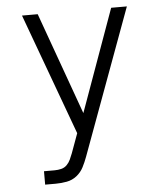

<svg xmlns="http://www.w3.org/2000/svg" viewBox="-53 -566 705 828"><g transform="rotate(-5 300.0 -152.5)"><path d="M109 215V157H155Q170 157 184 153.5Q198 150 208 140Q218 130 224 117Q230 104 235 91L266 6L73 -520H141L300 -78L459 -520H527L295 111Q287 133 276 154.5Q265 176 246 191Q227 206 203 210.5Q179 215 155 215Z"/></g></svg>

Font: Iosevka SS04 Light Extended
Style: Regular
Weight: 300
Width: 7
Monospace: yes
Designer: Belleve Invis
Foundry: Belleve Invis
Version: Version 19.0.0; ttfautohint (v1.8.4)